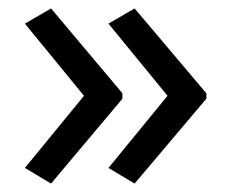

<svg xmlns="http://www.w3.org/2000/svg" viewBox="-20 -491 549 455"><path d="M469 -257 299 -56 237 -93 377 -264 237 -435 299 -471 469 -270ZM270 -257 101 -56 39 -93 179 -264 39 -435 101 -471 270 -270Z"/></svg>

Font: Noto Music
Style: Regular
Weight: 400
Designer: Monotype Design Team, Benjamin Yang
Foundry: Monotype Imaging Inc.
Version: Version 2.002; ttfautohint (v1.8.4.7-5d5b)